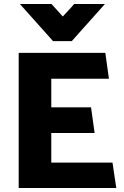

<svg xmlns="http://www.w3.org/2000/svg" viewBox="-20 -946 625 966"><path d="M80 -926H239Q253 -910 267.5 -894.5Q282 -879 296 -863Q310 -879 325 -894.5Q340 -910 353 -926H508L341 -739H247ZM565 0H74V-680H510L528 -550H238V-406H438L456 -277H238V-128H546Q551 -96 555.5 -64Q560 -32 565 0Z"/></svg>

Font: Palanquin Dark SemiBold
Style: Regular
Weight: 600
Designer: Pria Ravichandran
Version: Version 1.001